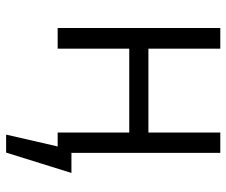

<svg xmlns="http://www.w3.org/2000/svg" viewBox="-76 -494 738 626"><g transform="rotate(90 293.0 -181.0)"><path d="M138.7 -295.9H412.1V-530.3H478.5V-44.9H543.9L477.5 168H418.9L457.5 0H412.1V-233.4H138.7V0H71.3V-530.3H138.7Z"/></g></svg>

Font: Pretendard Light
Style: Regular
Weight: 300
Designer: Base glyphs from Inter by Rasmus Andersson; Hangeul glyphs from Noto Sans CJK(Source Han Sans) by Jang Soo-young and Kan
Foundry: Kil Hyung-jin
Version: Version 1.309